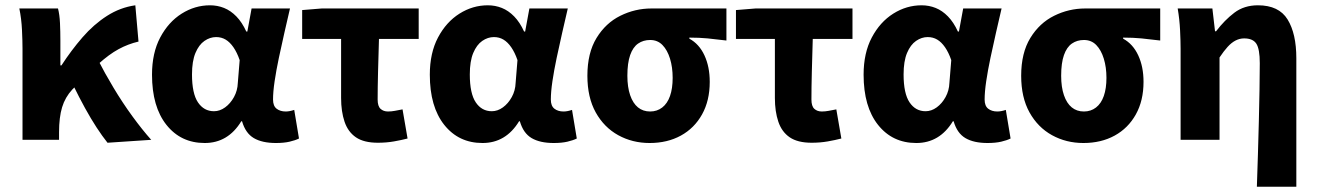

<svg xmlns="http://www.w3.org/2000/svg" viewBox="-20 -528 4975 725"><path d="M65 0V-344Q65 -373 63 -415Q61 -457 53 -496H199Q205 -473 206.5 -441Q208 -409 208 -374V-281H212Q249 -338 291.5 -387Q334 -436 384 -468Q434 -500 491 -508L503 -371Q464 -362 428 -342.5Q392 -323 351 -286Q310 -249 253 -190Q226 -161 214.5 -123Q203 -85 203 -29V0ZM386 11Q366 -14 344.5 -47Q323 -80 301 -120Q279 -160 256 -207L350 -302Q375 -253 408.5 -197Q442 -141 479.5 -89.5Q517 -38 551 0Z M753 12Q663 12 608.5 -56.5Q554 -125 554 -246Q554 -328 585 -386.5Q616 -445 666 -476.5Q716 -508 773 -508Q801 -508 826 -498Q851 -488 872.5 -466Q894 -444 910 -409H914L930 -496H1075Q1065 -453 1054 -405Q1043 -357 1033 -309.5Q1023 -262 1017 -221.5Q1011 -181 1011 -152Q1011 -128 1024.5 -117.5Q1038 -107 1059 -107Q1066 -107 1074 -108.5Q1082 -110 1091 -113L1109 -5Q1095 2 1073.5 7Q1052 12 1022 12Q970 12 938.5 -6.5Q907 -25 894 -70H891Q841 12 753 12ZM788 -108Q810 -108 830 -122.5Q850 -137 863.5 -161.5Q877 -186 878 -215L885 -301Q875 -330 861.5 -349.5Q848 -369 832 -378.5Q816 -388 796 -388Q773 -388 752 -373.5Q731 -359 718 -328Q705 -297 705 -247Q705 -175 727.5 -141.5Q750 -108 788 -108Z M1407 11Q1354 11 1324 -9.5Q1294 -30 1281 -68.5Q1268 -107 1268 -158V-381H1121V-490L1195 -496H1561V-381H1411Q1409 -317 1407.5 -256.5Q1406 -196 1406 -152Q1406 -127 1417 -117Q1428 -107 1445 -107Q1458 -107 1471 -109.5Q1484 -112 1500 -115L1519 -5Q1496 1 1467.5 6Q1439 11 1407 11Z M1802 12Q1712 12 1657.5 -56.5Q1603 -125 1603 -246Q1603 -328 1634 -386.5Q1665 -445 1715 -476.5Q1765 -508 1822 -508Q1850 -508 1875 -498Q1900 -488 1921.5 -466Q1943 -444 1959 -409H1963L1979 -496H2124Q2114 -453 2103 -405Q2092 -357 2082 -309.5Q2072 -262 2066 -221.5Q2060 -181 2060 -152Q2060 -128 2073.5 -117.5Q2087 -107 2108 -107Q2115 -107 2123 -108.5Q2131 -110 2140 -113L2158 -5Q2144 2 2122.5 7Q2101 12 2071 12Q2019 12 1987.5 -6.5Q1956 -25 1943 -70H1940Q1890 12 1802 12ZM1837 -108Q1859 -108 1879 -122.5Q1899 -137 1912.5 -161.5Q1926 -186 1927 -215L1934 -301Q1924 -330 1910.5 -349.5Q1897 -369 1881 -378.5Q1865 -388 1845 -388Q1822 -388 1801 -373.5Q1780 -359 1767 -328Q1754 -297 1754 -247Q1754 -175 1776.5 -141.5Q1799 -108 1837 -108Z M2433 12Q2368 12 2314.5 -17.5Q2261 -47 2229.5 -103.5Q2198 -160 2198 -242Q2198 -328 2232.5 -384.5Q2267 -441 2322.5 -468.5Q2378 -496 2440 -496H2723V-375Q2683 -380 2652 -383Q2621 -386 2583 -386V-382Q2620 -362 2640 -319Q2660 -276 2660 -219Q2660 -148 2631 -96Q2602 -44 2551 -16Q2500 12 2433 12ZM2435 -107Q2461 -107 2480.5 -122Q2500 -137 2510 -165.5Q2520 -194 2520 -234Q2520 -274 2510 -306.5Q2500 -339 2481.5 -358Q2463 -377 2435 -377Q2409 -377 2389.5 -363.5Q2370 -350 2359.5 -320Q2349 -290 2349 -242Q2349 -199 2359.5 -168.5Q2370 -138 2389 -122.5Q2408 -107 2435 -107Z M3045 11Q2992 11 2962 -9.5Q2932 -30 2919 -68.5Q2906 -107 2906 -158V-381H2759V-490L2833 -496H3199V-381H3049Q3047 -317 3045.5 -256.5Q3044 -196 3044 -152Q3044 -127 3055 -117Q3066 -107 3083 -107Q3096 -107 3109 -109.5Q3122 -112 3138 -115L3157 -5Q3134 1 3105.5 6Q3077 11 3045 11Z M3440 12Q3350 12 3295.5 -56.5Q3241 -125 3241 -246Q3241 -328 3272 -386.5Q3303 -445 3353 -476.5Q3403 -508 3460 -508Q3488 -508 3513 -498Q3538 -488 3559.5 -466Q3581 -444 3597 -409H3601L3617 -496H3762Q3752 -453 3741 -405Q3730 -357 3720 -309.5Q3710 -262 3704 -221.5Q3698 -181 3698 -152Q3698 -128 3711.5 -117.5Q3725 -107 3746 -107Q3753 -107 3761 -108.5Q3769 -110 3778 -113L3796 -5Q3782 2 3760.5 7Q3739 12 3709 12Q3657 12 3625.5 -6.5Q3594 -25 3581 -70H3578Q3528 12 3440 12ZM3475 -108Q3497 -108 3517 -122.5Q3537 -137 3550.5 -161.5Q3564 -186 3565 -215L3572 -301Q3562 -330 3548.5 -349.5Q3535 -369 3519 -378.5Q3503 -388 3483 -388Q3460 -388 3439 -373.5Q3418 -359 3405 -328Q3392 -297 3392 -247Q3392 -175 3414.5 -141.5Q3437 -108 3475 -108Z M4071 12Q4006 12 3952.5 -17.5Q3899 -47 3867.5 -103.5Q3836 -160 3836 -242Q3836 -328 3870.5 -384.5Q3905 -441 3960.5 -468.5Q4016 -496 4078 -496H4361V-375Q4321 -380 4290 -383Q4259 -386 4221 -386V-382Q4258 -362 4278 -319Q4298 -276 4298 -219Q4298 -148 4269 -96Q4240 -44 4189 -16Q4138 12 4071 12ZM4073 -107Q4099 -107 4118.5 -122Q4138 -137 4148 -165.5Q4158 -194 4158 -234Q4158 -274 4148 -306.5Q4138 -339 4119.5 -358Q4101 -377 4073 -377Q4047 -377 4027.5 -363.5Q4008 -350 3997.5 -320Q3987 -290 3987 -242Q3987 -199 3997.5 -168.5Q4008 -138 4027 -122.5Q4046 -107 4073 -107Z M4726 177Q4728 118 4730 54.5Q4732 -9 4733.5 -72Q4735 -135 4736 -190.5Q4737 -246 4737 -289Q4737 -343 4724 -363Q4711 -383 4678 -383Q4661 -383 4645.5 -375Q4630 -367 4615.5 -351Q4601 -335 4585 -311V0H4438V-344Q4438 -373 4436 -414Q4434 -455 4427 -496H4558L4568 -410H4572Q4604 -452 4641 -480Q4678 -508 4730 -508Q4809 -508 4842 -454.5Q4875 -401 4875 -308V177Z"/></svg>

Font: Source Sans 3
Style: Bold
Weight: 700
Designer: Paul D. Hunt
Foundry: Adobe
Version: Version 3.052;hotconv 1.1.0;makeotfexe 2.6.0